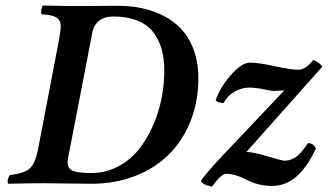

<svg xmlns="http://www.w3.org/2000/svg" viewBox="-20 -667 1194 699"><path d="M314.9 -543.9V-542L227.1 -87.9Q227.1 -85.9 226.6 -82.8Q226.1 -79.6 226.1 -78.1Q226.1 -53.7 244.6 -45.4Q263.2 -37.1 312 -37.1Q364.7 -37.1 409.7 -60.8Q454.6 -84.5 485.1 -122.8Q515.6 -161.1 537.1 -210.4Q558.6 -259.8 568.4 -310.1Q578.1 -360.4 578.1 -409.2Q578.1 -453.1 568.4 -488Q558.6 -522.9 537.4 -550.3Q516.1 -577.6 479.5 -592.3Q442.9 -606.9 393.1 -606.9Q326.7 -606.9 314.9 -543.9ZM268.1 -645Q292 -645 338.6 -645.5Q385.3 -646 409.2 -646Q472.7 -646 525.6 -629.6Q578.6 -613.3 618.2 -581.5Q657.7 -549.8 679.9 -499Q702.1 -448.2 702.1 -382.8Q702.1 -297.9 673.8 -226.3Q645.5 -154.8 594.7 -104.5Q543.9 -54.2 471.4 -26.1Q398.9 2 313 2Q282.2 2 218.8 1Q155.3 0 138.2 0Q87.9 0 9.8 2Q6.3 -3.4 8.8 -13.9Q11.2 -24.4 16.1 -29.8Q68.4 -35.6 88.4 -53.7Q108.4 -71.8 118.2 -122.1L194.8 -522Q201.2 -557.6 201.2 -571.8Q201.2 -593.3 185.3 -603.3Q169.4 -613.3 130.9 -615.2Q128.9 -622.1 130.9 -632.8Q132.8 -643.6 136.2 -647Q204.6 -645 268.1 -645ZM711.9 -7.8Q716.3 -20.5 785.2 -95.2L1015.1 -337.9Q988.8 -335.9 979 -335.9Q966.8 -335.9 939.5 -342Q912.1 -348.1 886.2 -348.1Q858.9 -348.1 832.5 -332.5Q806.2 -316.9 794.9 -292Q773.4 -292 765.1 -301.8Q780.3 -347.7 820.1 -393.3Q859.9 -439 890.1 -439Q921.4 -439 980.5 -426Q1039.6 -413.1 1066.9 -413.1Q1092.3 -413.1 1120.1 -448.2Q1128.9 -446.3 1138.7 -439.2Q1148.4 -432.1 1153.8 -424.8L877 -113.8Q900.4 -113.8 953.9 -97.9Q1007.3 -82 1015.1 -82Q1024.9 -82 1032.5 -84Q1040 -85.9 1051.3 -91.8Q1062.5 -97.7 1075 -111.3Q1087.4 -125 1101.1 -146Q1121.1 -146 1129.9 -126Q1066.9 9.8 972.2 9.8Q917.5 9.8 877 -13.2Q835 -34.2 803.2 -34.2Q785.2 -34.2 752 12.2Q719.2 6.8 711.9 -7.8Z"/></svg>

Font: Common Serif SemiBold
Style: Italic
Weight: 600
Italic angle: -12°
Designer: Philipp H. Poll, Khaled Hosny
Foundry: Stefan Peev, Context Ltd.
Version: Version 1.026